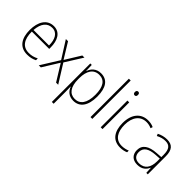

<svg xmlns="http://www.w3.org/2000/svg" viewBox="20 -1608 2689 2689"><g transform="rotate(45 1365.0 -263.5)"><path d="M257 -539C122 -539 54 -420 54 -261C54 -99 122 10 271 10C328 10 372 -1 416 -23V-59C364 -33 326 -23 272 -23C153 -23 90 -109 91 -266H435V-296C435 -430 382 -539 257 -539ZM257 -506C355 -506 400 -418 399 -298H92C102 -435 163 -506 257 -506Z M664 -273 494 0H535L686 -244L837 0H879L709 -272L870 -529H828L686 -299L545 -529H502Z M1192 -539C1095 -539 1043 -479 1021 -413H1019L1015 -529H986V233H1022V0C1022 -36 1021 -73 1020 -105H1023C1043 -44 1094 10 1186 10C1309 10 1384 -86 1384 -269C1384 -448 1316 -539 1192 -539ZM1188 -506C1294 -506 1347 -425 1347 -269C1347 -102 1284 -23 1183 -23C1083 -23 1022 -101 1022 -251V-276C1022 -418 1079 -506 1188 -506Z M1555 0V-760H1519V0Z M1740 -725C1718 -725 1710 -708 1710 -688C1710 -668 1719 -652 1740 -652C1762 -652 1770 -667 1770 -689C1770 -709 1763 -725 1740 -725ZM1757 -529H1721V0H1757Z M2112 10C2158 10 2200 0 2230 -14V-47C2196 -33 2155 -23 2113 -23C1987 -23 1932 -123 1932 -261C1932 -413 2005 -506 2125 -506C2158 -506 2192 -499 2224 -484L2234 -516C2203 -531 2167 -539 2125 -539C1983 -539 1895 -433 1895 -260C1895 -97 1965 10 2112 10Z M2500 -538C2447 -538 2396 -524 2350 -501L2363 -469C2412 -495 2455 -506 2498 -506C2579 -506 2617 -463 2617 -349V-305L2530 -299C2387 -290 2305 -238 2305 -132C2305 -49 2355 10 2452 10C2546 10 2591 -38 2617 -95H2619L2624 0H2653V-355C2653 -484 2603 -538 2500 -538ZM2533 -270 2617 -275V-219C2616 -101 2565 -22 2456 -22C2384 -22 2343 -62 2343 -132C2343 -220 2411 -262 2533 -270Z"/></g></svg>

Font: Noto Sans Bengali SemiCondensed ExtraLight
Style: Regular
Weight: 200
Width: 4
Designer: Joana Ranito - Universal Thirst; Jelle Bosma - Monotype Design Team
Foundry: Universal Thirst ehf.
Version: Version 3.000